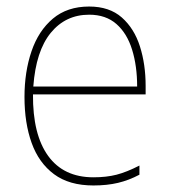

<svg xmlns="http://www.w3.org/2000/svg" viewBox="-20 -609 521 588"><path d="M253 -589Q315 -589 353 -555.5Q391 -522 408.5 -467Q426 -412 426 -346V-320H81Q80 -197 127.5 -131.5Q175 -66 266 -66Q306 -66 337 -74Q368 -82 407 -102V-74Q375 -57 341.5 -49Q308 -41 266 -41Q192 -41 145.5 -75.5Q99 -110 77 -171Q55 -232 55 -312Q55 -389 76.5 -452Q98 -515 142 -552Q186 -589 253 -589ZM253 -564Q181 -564 135.5 -508.5Q90 -453 82 -344H400Q400 -407 384.5 -457Q369 -507 336.5 -535.5Q304 -564 253 -564Z"/></svg>

Font: Noto Sans Tamil UI SemiCondensed Thin
Style: Regular
Weight: 100
Width: 4
Designer: Jelle Bosma - Monotype Design Team
Foundry: Monotype Imaging Inc.
Version: Version 2.004; ttfautohint (v1.8.4.7-5d5b)